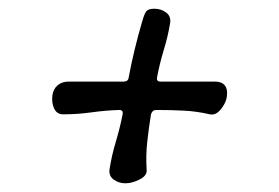

<svg xmlns="http://www.w3.org/2000/svg" viewBox="-20 -470 640 440"><path d="M305 -418Q309 -433 313.5 -441.5Q318 -450 333 -450H334Q349 -450 360.5 -441.5Q372 -433 370 -418Q365 -387 355.5 -356Q346 -325 340 -293Q338 -283 348 -283Q380 -283 411 -283Q442 -283 473 -283Q488 -283 495 -274.5Q502 -266 500 -251V-250Q499 -240 493 -229.5Q487 -219 479 -212.5Q471 -206 461 -208Q431 -215 400.5 -216.5Q370 -218 338 -218Q329 -218 326 -208Q321 -177 317.5 -145.5Q314 -114 316 -82Q318 -68 300.5 -59Q283 -50 268 -50H267Q252 -50 240.5 -58.5Q229 -67 231 -82Q236 -114 245.5 -145.5Q255 -177 261 -208Q263 -218 253 -218Q222 -217 189.5 -212.5Q157 -208 125 -208Q110 -208 104 -221.5Q98 -235 100 -250V-251Q102 -266 112 -274.5Q122 -283 137 -283Q169 -283 200.5 -283Q232 -283 263 -283Q274 -283 275 -293Q281 -325 288.5 -356Q296 -387 305 -418Z"/></svg>

Font: Winky Sans
Style: Italic
Weight: 400
Italic angle: -8.97852°
Designer: Simon Atzbach
Foundry: typofactur
Version: Version 1.205